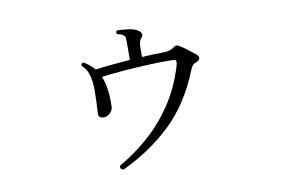

<svg xmlns="http://www.w3.org/2000/svg" viewBox="-63 -637 1126 756"><g transform="rotate(-10 500.0 -259.0)"><path d="M374 13Q359 10 364 -5Q423 -38 479.5 -87Q536 -136 581.5 -203.5Q627 -271 652 -357Q655 -369 652.5 -373.5Q650 -378 638 -378Q605 -379 554 -377Q503 -375 449.5 -371Q396 -367 354 -361Q374 -315 371 -236Q370 -225 359 -214Q348 -203 334 -203Q312 -203 313 -222Q316 -269 316.5 -309.5Q317 -350 308 -379Q300 -404 283 -417Q281 -428 292 -430Q303 -423 312 -416Q321 -409 329 -401Q331 -399 332 -397.5Q333 -396 334 -394Q362 -398 399 -401.5Q436 -405 474 -408V-475Q474 -484 473.5 -492.5Q473 -501 468 -506Q461 -513 443 -516Q439 -520 439.5 -524.5Q440 -529 444 -531Q462 -531 486.5 -528Q511 -525 524 -517Q534 -512 538 -503Q542 -494 534 -486Q527 -478 525 -469.5Q523 -461 523 -447V-411Q571 -414 606 -414Q624 -414 632.5 -417Q641 -420 648 -424Q658 -432 663.5 -432Q669 -432 680 -425Q690 -419 708.5 -405Q727 -391 735 -384Q747 -374 744 -366Q741 -358 729 -353Q719 -350 713.5 -342.5Q708 -335 704 -324Q653 -197 568.5 -117.5Q484 -38 374 13Z"/></g></svg>

Font: Zen Old Mincho
Style: Regular
Weight: 400
Designer: Yoshimichi Ohira
Foundry: Positype
Version: Version 1.001